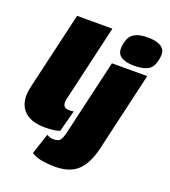

<svg xmlns="http://www.w3.org/2000/svg" viewBox="-165 -843 1040 1176"><g transform="rotate(20 355.0 -254.5)"><path d="M191 10Q88 10 45 -44.5Q2 -99 24 -193L142 -700H372L256 -199Q242 -140 294 -140Q314 -140 323 -143L286 -3Q254 10 191 10ZM574 -532Q517 -532 486.5 -553Q456 -574 464 -625Q472 -681 503.5 -702.5Q535 -724 596 -724Q655 -724 685.5 -702.5Q716 -681 708 -634Q700 -573 667.5 -552.5Q635 -532 574 -532ZM329 215Q287 215 245.5 208Q204 201 175 182L220 47Q243 60 265 60Q296 60 307.5 44.5Q319 29 328 -9L442 -500H672L553 13Q528 119 476.5 167Q425 215 329 215Z"/></g></svg>

Font: Work Sans Black
Style: Italic
Weight: 900
Italic angle: -13°
Designer: Wei Huang
Foundry: Wei Huang
Version: Version 2.009; ttfautohint (v1.8.3)